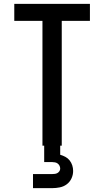

<svg xmlns="http://www.w3.org/2000/svg" viewBox="-20 -755 540 995"><path d="M200 0V-647H54V-735H446V-647H300V0ZM151 220V147H251Q258 147 265 146Q272 145 278 141.5Q284 138 288 132Q292 126 292 119Q292 111 288.5 104Q285 97 279 92.5Q273 88 265.5 86.5Q258 85 251 85H209V0H292V47Q306 51 319 58Q332 65 341 76.5Q350 88 354.5 102Q359 116 359 131Q359 151 350.5 169.5Q342 188 326 200Q310 212 290 216Q270 220 251 220Z"/></svg>

Font: Iosevka Custom Semibold
Style: Regular
Weight: 600
Designer: Belleve Invis
Foundry: Belleve Invis
Version: Version 27.0.2; ttfautohint (v1.8.4)